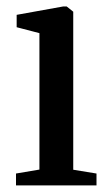

<svg xmlns="http://www.w3.org/2000/svg" viewBox="-20 -562 332 582"><path d="M28.5 0V-36L99.5 -48V-461.5L30.5 -479.5V-517L172 -542.5H182L202 -526.5V-47.5L272.5 -36V0Z"/></svg>

Font: Merriweather 72pt
Style: Regular
Weight: 400
Version: Version 2.100